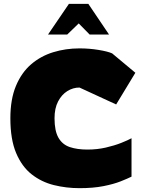

<svg xmlns="http://www.w3.org/2000/svg" viewBox="-20 -970 755 1000"><path d="M394 10Q325 10 260.5 -6Q196 -22 145 -62Q94 -102 64 -173Q34 -244 34 -354Q34 -453 63 -522.5Q92 -592 142 -635Q192 -678 257 -698Q322 -718 394 -718Q445 -718 493.5 -710Q542 -702 564 -692L685 -591L585 -426L394 -514Q360 -514 330.5 -495.5Q301 -477 282.5 -441.5Q264 -406 264 -354Q264 -288 284.5 -252.5Q305 -217 343.5 -204Q382 -191 435 -191Q486 -191 531.5 -201.5Q577 -212 612 -226Q647 -240 665 -250V-50Q645 -40 608.5 -25.5Q572 -11 518.5 -0.5Q465 10 394 10ZM230 -790 339 -950H440L548 -790H447L390 -848L330 -790Z"/></svg>

Font: Rowdies
Style: Bold
Weight: 700
Designer: Jaikishan Patel
Version: Version 1.000; ttfautohint (v1.8.3)